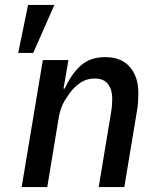

<svg xmlns="http://www.w3.org/2000/svg" viewBox="-20 -760 640 780"><path d="M154 -516H258L238 -400H243Q270 -460 308.5 -494Q347 -528 407 -528Q473 -528 507.5 -488Q542 -448 542 -383Q542 -366 541 -347Q540 -328 535 -301L485 0H381L431 -302Q434 -320 435 -334Q436 -348 436 -360Q436 -395 419 -418Q402 -441 365 -441Q336 -441 314 -428.5Q292 -416 272 -393Q262 -382 244 -353Q226 -324 219 -285L172 0H68ZM94 -740H201L115 -545H54Z"/></svg>

Font: IBM Plex Mono Medium
Style: Italic
Weight: 500
Italic angle: -9°
Monospace: yes
Designer: Mike Abbink, Paul van der Laan, Pieter van Rosmalen
Foundry: Bold Monday
Version: Version 2.3